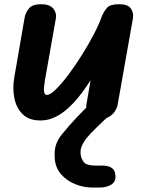

<svg xmlns="http://www.w3.org/2000/svg" viewBox="-20 -550 662 887"><path d="M167.5 6.5Q113.5 6.5 84.2 -22.8Q55 -52 46.2 -97.5Q37.5 -143 46 -192.5L93.5 -467Q98 -492 113.8 -511.2Q129.5 -530.5 170.5 -530.5Q209 -530.5 225.8 -510.8Q242.5 -491 238 -464.5L187.5 -179Q185.5 -165 184 -152.8Q182.5 -140.5 183 -131.2Q183.5 -122 186.8 -116.8Q190 -111.5 197 -111.5Q212 -111.5 238.2 -137.2Q264.5 -163 295.8 -204.5Q327 -246 357.8 -295Q388.5 -344 413.2 -391.2Q438 -438.5 450.5 -475Q462 -500.5 476 -515.5Q490 -530.5 531.5 -530.5Q570.5 -530.5 584.5 -510.8Q598.5 -491 594 -464.5L523 -63.5Q521.5 -55 513.2 -39.8Q505 -24.5 486.8 -12.2Q468.5 0 437 0Q400.5 0 387.2 -19.2Q374 -38.5 380 -72L398.5 -179Q380.5 -151.5 360.8 -124.5Q341 -97.5 318.8 -73.8Q296.5 -50 272.5 -32Q248.5 -14 222.2 -3.8Q196 6.5 167.5 6.5ZM408 316.5Q367 316.5 328 301Q289 285.5 262.8 255.8Q236.5 226 233 183.5Q230 145 238.8 119Q247.5 93 267 69.5Q280.5 52.5 299 31.5Q317.5 10.5 336.8 -10Q356 -30.5 372 -46Q385.5 -59 401.5 -65.8Q417.5 -72.5 439.5 -72.5Q456 -72.5 472.5 -64.5Q489 -56.5 494.8 -43.5Q500.5 -30.5 484 -15.5Q459 7 427.2 37.8Q395.5 68.5 377.5 91Q367 104.5 358.2 123.8Q349.5 143 353 166Q355.5 184.5 368 199.8Q380.5 215 422.5 215H452Q482 215 497.5 226.5Q513 238 513.5 265.5Q514 291.5 492 304Q470 316.5 439.5 316.5Z"/></svg>

Font: Edu QLD Hand
Style: Regular
Weight: 400
Designer: Tina and Corey Anderson, Eben Sorkin
Foundry: Sorkin Type Co.
Version: Version 2.000